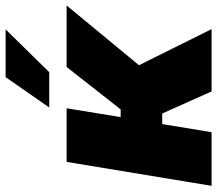

<svg xmlns="http://www.w3.org/2000/svg" viewBox="-66 -726 792 701"><g transform="rotate(-90 330.5 -376.0)"><path d="M2 0 89.4 -529.3H285.2L252.9 -332H281.2L436 -529.3H660.6L442.4 -265.1L574.2 0H346.7L266.1 -180.2H227.5L197.8 0ZM288.1 -592.8 398.9 -752H573.2L417 -592.8Z"/></g></svg>

Font: Inter 24pt Black
Style: Italic
Weight: 900
Italic angle: -9.3988°
Designer: Rasmus Andersson
Foundry: rsms
Version: Version 4.001;git-66647c0bb